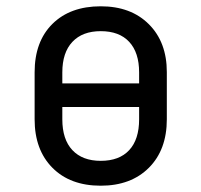

<svg xmlns="http://www.w3.org/2000/svg" viewBox="-20 -580 640 610"><path d="M300 10Q203 10 146.5 -47Q90 -104 90 -201V-350Q90 -448 146.5 -504Q203 -560 300 -560Q396 -560 453 -503Q510 -446 510 -351V-201Q510 -104 453 -47Q396 10 300 10ZM178 -315H422V-350Q422 -413 390.5 -447Q359 -481 300 -481Q242 -481 210 -447Q178 -413 178 -350ZM300 -69Q359 -69 390.5 -103Q422 -137 422 -201V-240H178V-201Q178 -137 210 -103Q242 -69 300 -69Z"/></svg>

Font: JetBrainsMonoNL NF
Style: Regular
Weight: 400
Designer: Philipp Nurullin, Konstantin Bulenkov
Foundry: JetBrains
Version: Version 2.304; ttfautohint (v1.8.4.7-5d5b);Nerd Fonts 3.2.1